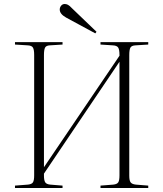

<svg xmlns="http://www.w3.org/2000/svg" viewBox="-20 -941 817 961"><path d="M55 0V-12L120 -17Q139 -19 145 -28.5Q151 -38 151 -63V-666Q151 -692 145 -702.5Q139 -713 119 -714L55 -718V-730H293V-718L229 -714Q211 -713 205.5 -702.5Q200 -692 200 -665V-104L578 -662V-666Q578 -693 571.5 -703Q565 -713 545 -714L483 -718V-730H722V-718L658 -714Q639 -713 633 -703Q627 -693 627 -665V-62Q627 -37 634 -28Q641 -19 660 -17L722 -12V0H483V-12L547 -17Q566 -19 572 -28.5Q578 -38 578 -63V-632L200 -72V-62Q200 -39 206 -29Q212 -19 231 -17L293 -12V0ZM457 -774 311 -853Q279 -871 279 -893Q279 -904 286 -912.5Q293 -921 304 -921Q312 -921 320 -917Q328 -913 341 -899L463 -782Z"/></svg>

Font: Literata 72pt ExtraLight
Style: Regular
Weight: 200
Designer: Latin by Veronika Burian and Jose Scaglione. Greek by Irene Vlachou. Cyrillic by Vera Evstafieva.
Foundry: TypeTogether
Version: Version 3.002